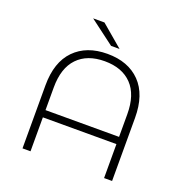

<svg xmlns="http://www.w3.org/2000/svg" viewBox="-151 -1011 1104 1148"><g transform="rotate(20 401.0 -437.5)"><path d="M458 -757H404L247 -875H319ZM401 -705Q534 -705 610 -627Q686 -549 686 -401V0H635V-216H167V0H116V-401Q116 -549 192.5 -627Q269 -705 401 -705ZM167 -262H635V-406Q635 -530 573.5 -594Q512 -658 401 -658Q290 -658 228.5 -594Q167 -530 167 -406Z"/></g></svg>

Font: mBank Light
Style: Regular
Weight: 300
Designer: Julieta Ulanovsky
Foundry: Julieta Ulanovsky
Version: Version 7.200;PS 007.200;hotconv 1.0.88;makeotf.lib2.5.64775